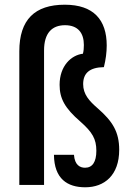

<svg xmlns="http://www.w3.org/2000/svg" viewBox="-20 -785 550 815"><path d="M342 10C423 10 486 -41 486 -149C486 -225 458 -270 395 -325C358 -357 333 -385 333 -428C333 -475 361 -499 421 -500C429 -532 433 -563 433 -592C433 -701 377 -765 255 -765C128 -765 62 -702 62 -567V0H167V-571C167 -645 201 -678 256 -678C311 -678 336 -645 336 -594C336 -581 335 -568 332 -557C282 -551 233 -505 233 -425C233 -367 255 -326 321 -269C372 -224 389 -195 389 -145C389 -97 372 -73 341 -73C320 -73 297 -84 294 -128H209C210 -26 266 10 342 10Z"/></svg>

Font: Kathrein 67 Medium Condensed
Style: Regular
Weight: 500
Width: 3
Designer: Lazydogs Typefoundry, based on Open Sans by Ascender Corporation
Foundry: Lazydogs Typefoundry
Version: Version 1.003;PS 001.003;hotconv 1.0.88;makeotf.lib2.5.64775